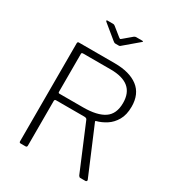

<svg xmlns="http://www.w3.org/2000/svg" viewBox="-220 -1088 1123 1222"><g transform="rotate(30 341.5 -477.0)"><path d="M605 -15Q608 -10 605 -5Q602 0 597 0H558Q551 0 545 -10L406 -341Q402 -351 385 -351H179Q172 -351 169.5 -348Q167 -345 167 -340V-12Q167 0 156 0H121Q115 0 112.5 -2.5Q110 -5 110 -10V-731Q110 -742 120 -742H383Q493 -742 554 -695.5Q615 -649 615 -556Q615 -496 592 -456.5Q569 -417 534.5 -395Q500 -373 465 -364Q458 -363 461 -356L605 -15ZM349 -398Q452 -398 504 -433Q556 -468 556 -549Q556 -623 512 -659Q468 -695 381 -695H179Q167 -695 167 -687V-408Q167 -398 175 -398H349ZM403 -948Q407 -951 410.5 -952.5Q414 -954 418 -954H463Q477 -954 464 -944L366 -861Q363 -858 359 -855Q355 -852 349 -852H326Q319 -852 314.5 -855Q310 -858 305 -862L205 -944Q201 -948 201.5 -951Q202 -954 207 -954H248Q253 -954 256 -953Q259 -952 264 -948L325 -899Q333 -893 335.5 -893Q338 -893 345 -899Z"/></g></svg>

Font: Libre Franklin ExtraLight
Style: Regular
Weight: 250
Designer: Pablo Impallari, Rodrigo Fuenzalida, Nhung Nguyen
Foundry: Impallari Type
Version: Version 3.000